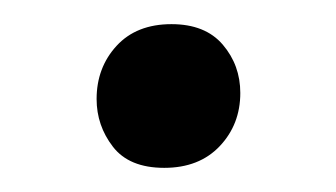

<svg xmlns="http://www.w3.org/2000/svg" viewBox="-20 -307 278 159"><path d="M116 -168Q87 -168 73.5 -185.5Q60 -203 60 -225Q60 -251 76.5 -269Q93 -287 122 -287Q150 -287 164.5 -270Q179 -253 179 -230Q179 -204 162 -186Q145 -168 116 -168Z"/></svg>

Font: Alegreya
Style: Regular
Weight: 400
Designer: Juan Pablo del Peral
Foundry: Juan Pablo del Peral
Version: Version 1.003